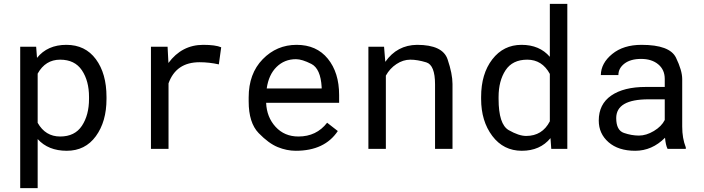

<svg xmlns="http://www.w3.org/2000/svg" viewBox="-20 -770 3641 993"><path d="M440.4 -258.3V-268.6Q440.4 -351.6 403.6 -406.5Q366.7 -461.4 291 -461.4Q214.8 -461.4 174.8 -389.2V-134.8Q214.8 -64 291 -64Q367.2 -64 403.8 -119.6Q440.4 -175.3 440.4 -258.3ZM171.4 -470.7Q225.6 -538.1 323.2 -538.1Q420.9 -538.1 475.8 -463.9Q530.8 -389.6 530.8 -268.6V-258.3Q530.8 -141.1 475.8 -65.7Q420.9 9.8 325.2 9.8Q229.5 9.8 174.8 -50.8V203.1H84.5V-528.3H167Z M1031.2 -538.1Q1094.2 -538.1 1124 -525.4L1111.8 -437Q1061.5 -448.2 1012.2 -448.2Q890.6 -448.2 851.6 -338.9V0H760.7V-528.3H846.7L851.1 -444.3Q920.4 -538.1 1031.2 -538.1Z M1510.7 -463.9Q1451.2 -463.9 1410.4 -423.8Q1369.6 -383.8 1359.4 -312.5H1643.6V-319.3Q1638.2 -415 1590.1 -439.5Q1542 -463.9 1510.7 -463.9ZM1727.1 -92.3Q1659.2 9.8 1509.8 9.8Q1462.9 9.8 1416.3 -9.3Q1369.6 -28.3 1317.9 -81.5Q1266.1 -134.8 1266.1 -245.6V-266.1Q1266.1 -389.2 1338.6 -463.6Q1411.1 -538.1 1514.2 -538.1Q1617.2 -538.1 1675.5 -466.3Q1733.9 -394.5 1733.9 -278.8V-238.3H1356.4Q1359.4 -164.1 1405.3 -114Q1451.2 -64 1523.4 -64Q1616.7 -64 1671.9 -135.3Z M2320.3 -335.4V0H2230V-333.5Q2230 -433.6 2184.6 -447.5Q2139.2 -461.4 2102.1 -461.4Q2064.9 -461.4 2030.5 -438.7Q1996.1 -416 1975.6 -378.9V0H1885.3V-528.3H1966.3L1972.7 -450.2Q2033.7 -537.1 2137.2 -538.1Q2269.5 -538.1 2294.9 -463.1Q2320.3 -388.2 2320.3 -335.4Z M2823.7 -387.7Q2783.7 -461.4 2707 -461.4Q2630.4 -461.4 2594.5 -406.5Q2558.6 -351.6 2558.6 -268.6V-258.3Q2558.6 -127 2611.1 -96.9Q2663.6 -66.9 2701.2 -66.9Q2784.7 -66.9 2823.7 -142.6ZM2468.3 -258.3V-268.6Q2468.3 -388.2 2526.1 -463.1Q2584 -538.1 2677.2 -538.1Q2770.5 -538.1 2823.7 -476.1V-750H2914.1V0H2831.1L2827.1 -55.7Q2773.4 9.8 2678.7 9.8Q2584 9.8 2526.1 -66.9Q2468.3 -143.6 2468.3 -258.3Z M3334 -256.3Q3167 -256.3 3167 -159.2Q3167 -96.2 3206.8 -82.5Q3246.6 -68.8 3284.4 -68.8Q3322.3 -68.8 3361.8 -92.5Q3401.4 -116.2 3418 -149.4V-256.3ZM3419.4 -57.6Q3352.1 9.8 3265.1 9.8Q3178.2 9.8 3127.4 -34.4Q3076.7 -78.6 3076.7 -146.5Q3076.7 -231.4 3141.4 -275.9Q3206.1 -320.3 3319.3 -320.3H3418V-361.8Q3418 -409.2 3384.3 -437.3Q3350.6 -465.3 3295.9 -465.3Q3241.2 -465.3 3209.7 -441.2Q3178.2 -417 3178.2 -381.8H3087.4Q3088.4 -443.4 3146.2 -490.7Q3204.1 -538.1 3297.9 -538.1Q3443.8 -538.1 3476.1 -471.7Q3508.3 -405.3 3508.3 -360.8V-115.2Q3508.3 -54.2 3526.9 -7.8V0H3432.6Q3422.9 -18.6 3419.4 -57.6Z"/></svg>

Font: RobotoMono-Regular
Style: Regular
Weight: 400
Designer: Google
Version: Version 2.000985; 2015; ttfautohint (v1.3)